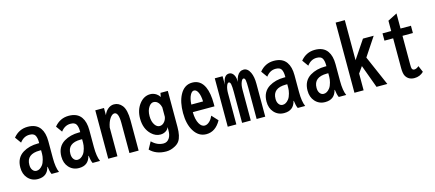

<svg xmlns="http://www.w3.org/2000/svg" viewBox="-62 -1485 5124 2260"><g transform="rotate(-15 2500.0 -355.5)"><path d="M327.1 -362.8V-374Q327.1 -429.7 309.1 -459.5Q291.5 -487.8 240.2 -487.8Q170.9 -487.8 123 -423.8L68.8 -499Q138.7 -584 244.6 -584Q348.6 -584 396 -516.6Q437 -458.5 437 -357.9V-151.9Q437 -35.2 464.8 24.9H374Q357.9 -8.3 351.1 -67.9H347.2Q320.8 42 206.1 42Q130.4 42 82.5 -12.2Q38.1 -62 38.1 -141.6Q38.1 -260.7 127.9 -315.9Q205.1 -362.8 311 -362.8ZM327.1 -276.9H309.1Q148.9 -276.9 148.9 -145.5Q148.9 -106 166 -82.5Q184.1 -56.2 214.4 -56.2Q254.4 -56.2 288.6 -100.1Q306.6 -123.5 317.4 -165Q327.1 -201.2 327.1 -231.9Z M827.1 -362.8V-374Q827.1 -429.7 809.1 -459.5Q791.5 -487.8 740.2 -487.8Q670.9 -487.8 623 -423.8L568.8 -499Q638.7 -584 744.6 -584Q848.6 -584 896 -516.6Q937 -458.5 937 -357.9V-151.9Q937 -35.2 964.8 24.9H874Q857.9 -8.3 851.1 -67.9H847.2Q820.8 42 706.1 42Q630.4 42 582.5 -12.2Q538.1 -62 538.1 -141.6Q538.1 -260.7 627.9 -315.9Q705.1 -362.8 811 -362.8ZM827.1 -276.9H809.1Q648.9 -276.9 648.9 -145.5Q648.9 -106 666 -82.5Q684.1 -56.2 714.4 -56.2Q754.4 -56.2 788.6 -100.1Q806.6 -123.5 817.4 -165Q827.1 -201.2 827.1 -231.9Z M1064.9 -564.9H1170.9V-477.1Q1187 -518.6 1214.8 -543.5Q1251 -576.2 1293.5 -576.2Q1352.5 -576.2 1392.6 -526.4Q1435.1 -473.1 1435.1 -341.8V24.9H1323.2V-340.8Q1323.2 -472.2 1272 -472.2Q1244.6 -472.2 1217.3 -433.1Q1189.5 -392.6 1176.8 -326.2V24.9H1064.9Z M1948.7 -564.9V-126Q1948.7 -9.3 1911.1 43.9Q1892.6 70.3 1858.4 88.9Q1804.2 119.1 1749 119.1Q1625.5 119.1 1551.8 43.9L1600.1 -43.9Q1664.1 20 1741.7 20Q1787.6 20 1814.5 -22.5Q1835.9 -57.6 1835.9 -110.8V-153.8Q1826.7 -130.4 1811 -117.7Q1777.8 -90.8 1733.9 -90.8Q1673.8 -90.8 1625 -137.2Q1548.8 -209 1548.8 -334.5Q1548.8 -436.5 1603 -508.3Q1658.2 -581.1 1737.3 -581.1Q1777.3 -581.1 1812 -557.6Q1835 -542 1850.1 -517.1L1858.9 -564.9ZM1835.9 -395Q1828.1 -427.7 1812.5 -448.2Q1787.1 -481 1751.5 -481Q1720.7 -481 1696.3 -447.8Q1664.1 -403.8 1664.1 -333.5Q1664.1 -265.1 1693.4 -224.1Q1717.8 -189.9 1750.5 -189.9Q1785.2 -189.9 1811.5 -222.7Q1829.6 -245.1 1835.9 -278.8Z M2432.1 -247.1H2168Q2169.4 -156.2 2198.7 -105Q2225.6 -58.1 2263.7 -58.1Q2294.9 -58.1 2325.2 -87.4Q2350.1 -111.8 2367.2 -150.9L2436 -76.2Q2369.1 44.9 2257.3 44.9Q2162.6 44.9 2106.4 -46.9Q2054.2 -131.8 2054.2 -266.1Q2054.2 -399.4 2099.1 -484.4Q2151.9 -585 2250 -585Q2351.6 -585 2397.5 -484.4Q2432.1 -408.2 2432.1 -278.8ZM2317.4 -337.9Q2314.5 -411.1 2294.4 -451.2Q2275.4 -489.7 2246.6 -489.7Q2220.2 -489.7 2200.2 -451.7Q2178.2 -410.2 2174.3 -337.9Z M2616.2 -564.9V-460.9Q2630.4 -576.2 2697.3 -576.2Q2734.4 -576.2 2755.9 -536.1Q2772.5 -504.9 2772.9 -453.1Q2778.8 -495.1 2793.5 -522.5Q2822.3 -576.2 2874 -576.2Q2923.8 -576.2 2953.1 -514.2Q2978 -460.9 2978 -376V24.9H2873V-353Q2873 -418 2868.2 -447.3Q2863.3 -475.1 2845.2 -475.1Q2830.6 -475.1 2817.4 -444.3Q2801.8 -408.2 2801.8 -354V24.9H2695.8V-353Q2695.8 -418 2689.5 -447.8Q2683.1 -475.1 2666.5 -475.1Q2650.9 -475.1 2639.2 -442.4Q2626 -407.2 2626 -355V24.9H2521V-564.9Z M3327.1 -362.8V-374Q3327.1 -429.7 3309.1 -459.5Q3291.5 -487.8 3240.2 -487.8Q3170.9 -487.8 3123 -423.8L3068.8 -499Q3138.7 -584 3244.6 -584Q3348.6 -584 3396 -516.6Q3437 -458.5 3437 -357.9V-151.9Q3437 -35.2 3464.8 24.9H3374Q3357.9 -8.3 3351.1 -67.9H3347.2Q3320.8 42 3206.1 42Q3130.4 42 3082.5 -12.2Q3038.1 -62 3038.1 -141.6Q3038.1 -260.7 3127.9 -315.9Q3205.1 -362.8 3311 -362.8ZM3327.1 -276.9H3309.1Q3148.9 -276.9 3148.9 -145.5Q3148.9 -106 3166 -82.5Q3184.1 -56.2 3214.4 -56.2Q3254.4 -56.2 3288.6 -100.1Q3306.6 -123.5 3317.4 -165Q3327.1 -201.2 3327.1 -231.9Z M3827.1 -362.8V-374Q3827.1 -429.7 3809.1 -459.5Q3791.5 -487.8 3740.2 -487.8Q3670.9 -487.8 3623 -423.8L3568.8 -499Q3638.7 -584 3744.6 -584Q3848.6 -584 3896 -516.6Q3937 -458.5 3937 -357.9V-151.9Q3937 -35.2 3964.8 24.9H3874Q3857.9 -8.3 3851.1 -67.9H3847.2Q3820.8 42 3706.1 42Q3630.4 42 3582.5 -12.2Q3538.1 -62 3538.1 -141.6Q3538.1 -260.7 3627.9 -315.9Q3705.1 -362.8 3811 -362.8ZM3827.1 -276.9H3809.1Q3648.9 -276.9 3648.9 -145.5Q3648.9 -106 3666 -82.5Q3684.1 -56.2 3714.4 -56.2Q3754.4 -56.2 3788.6 -100.1Q3806.6 -123.5 3817.4 -165Q3827.1 -201.2 3827.1 -231.9Z M4064.9 -830.1H4176.8V-341.8L4326.7 -564.9H4457.5L4307.6 -338.9L4465.8 24.9H4334L4231 -255.9L4176.8 -179.2V24.9H4064.9Z M4784.7 -749V-564.9H4911.6V-476.1H4784.7V-127.9Q4784.7 -86.4 4789.1 -76.7Q4797.4 -57.1 4817.4 -57.1Q4843.8 -57.1 4873.5 -83L4906.7 -4.9Q4859.9 41 4793.5 41Q4720.7 41 4688 -16.6Q4670.9 -47.4 4670.9 -115.2V-476.1H4564.9V-564.9H4670.9V-690.9Z"/></g></svg>

Font: BIZ UDGothic
Style: Bold
Weight: 700
Monospace: yes
Designer: TypeBank Co., Ltd.
Foundry: Morisawa Inc.
Version: Version 1.05